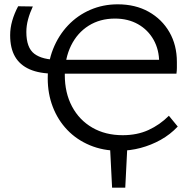

<svg xmlns="http://www.w3.org/2000/svg" viewBox="-20 -688 899 889"><path d="M499 181 489 -17H570L560 181ZM530 10Q457 10 396 -15.5Q335 -41 291.5 -86.5Q248 -132 224.5 -193Q201 -254 201 -325Q201 -399 226 -461.5Q251 -524 295 -570.5Q339 -617 398 -642.5Q457 -668 525 -668Q607 -668 668.5 -633.5Q730 -599 764.5 -539Q799 -479 799 -401Q799 -387 799 -374Q799 -361 797 -347L714 -364Q716 -371 716.5 -381Q717 -391 717 -398Q717 -458 691 -504Q665 -550 619 -576Q573 -602 512 -602Q443 -602 390.5 -569Q338 -536 309 -477Q280 -418 280 -341Q280 -258 313.5 -195Q347 -132 407.5 -97Q468 -62 548 -62Q615 -62 667.5 -86Q720 -110 762 -152L803 -102Q768 -65 724 -40.5Q680 -16 631 -3Q582 10 530 10ZM754 -411 797 -347H232Q163 -347 117.5 -367Q72 -387 49.5 -426Q27 -465 27 -525Q27 -558 36.5 -591.5Q46 -625 64 -659L132 -658Q118 -628 110 -598.5Q102 -569 102 -540Q102 -467 139 -439Q176 -411 250 -411Z"/></svg>

Font: Ysabeau Office Medium
Style: Regular
Weight: 500
Designer: Christian Thalmann (Catharsis Fonts)
Version: Version 2.001;gftools[0.9.30]; featfreeze: tnum,lnum,ss02